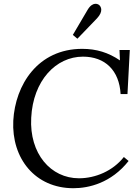

<svg xmlns="http://www.w3.org/2000/svg" viewBox="-20 -973 726 1009"><path d="M362.8 -789.6 386.7 -769.5 489.7 -876.5C524.4 -913.6 510.7 -937.5 502.4 -945.3C496.6 -951.7 467.8 -967.3 440.4 -921.4ZM630.9 -147.9C572.8 -74.2 481 -36.1 395 -36.1C247.1 -36.1 133.8 -165 144 -354C153.8 -549.8 273.9 -675.3 416 -675.3C531.7 -675.3 606.9 -603.5 613.8 -478.5H649.9L662.1 -710.4H607.9L610.4 -656.2H609.4C550.3 -696.3 487.3 -716.3 412.1 -716.3C178.7 -716.3 60.1 -526.9 49.8 -338.9C40 -140.1 165 16.1 365.7 16.1C446.8 16.1 564 -11.2 655.8 -127Z"/></svg>

Font: Lora Italic
Style: Regular
Weight: 400
Italic angle: -3°
Designer: Olga Karpushina, Alexei Vanyashin
Foundry: Cyreal
Version: Version 1.011;PS 001.011;hotconv 1.0.70;makeotf.lib2.5.58329